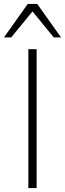

<svg xmlns="http://www.w3.org/2000/svg" viewBox="-48 -955 330 975"><path d="M96 0V-705H138V0ZM-28 -765 93 -935H141L262 -765H225L117 -897L9 -765Z"/></svg>

Font: Nunito Sans ExtraLight
Style: Regular
Weight: 200
Designer: Vernon Adams
Foundry: Vernon Adams
Version: Version 3.006; ttfautohint (v1.8.3)